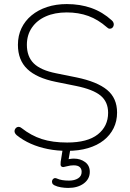

<svg xmlns="http://www.w3.org/2000/svg" viewBox="-20 -733 640 943"><path d="M310 8Q260 8 215 -1Q170 -10 131.5 -27Q93 -44 62 -69Q55 -75 52.5 -82Q50 -89 52.5 -95.5Q55 -102 60 -106Q65 -110 72 -110Q79 -110 86 -104Q133 -67 185.5 -50Q238 -33 310 -33Q410 -33 460.5 -73Q511 -113 511 -179Q511 -233 474 -263.5Q437 -294 353 -311L254 -331Q160 -350 114 -394Q68 -438 68 -513Q68 -558 85.5 -594.5Q103 -631 135 -657.5Q167 -684 211 -698.5Q255 -713 308 -713Q374 -713 429 -693.5Q484 -674 529 -633Q536 -627 538 -619.5Q540 -612 537.5 -605.5Q535 -599 530.5 -595.5Q526 -592 519 -592Q512 -592 505 -599Q462 -637 414 -654.5Q366 -672 308 -672Q249 -672 205 -652.5Q161 -633 136.5 -597Q112 -561 112 -513Q112 -455 146 -421.5Q180 -388 256 -373L355 -353Q457 -332 506 -291.5Q555 -251 555 -180Q555 -138 538 -103.5Q521 -69 489.5 -44Q458 -19 412.5 -5.5Q367 8 310 8ZM315 190Q298 190 279.5 187Q261 184 247 177Q239 173 236.5 166Q234 159 236.5 152.5Q239 146 245 143Q251 140 260 144Q271 149 285.5 151.5Q300 154 319 154Q346 154 363.5 143Q381 132 381 111Q381 96 371.5 87.5Q362 79 342 79Q334 79 326 80Q318 81 307 84Q297 87 292 87.5Q287 88 282 85Q278 82 277.5 76.5Q277 71 278 62L291 -20H329L316 55L298 53Q310 50 321.5 48Q333 46 343 46Q375 46 398 63Q421 80 421 111Q421 146 391.5 168Q362 190 315 190Z"/></svg>

Font: Nunito ExtraLight ExtraLight
Style: Regular
Weight: 250
Version: Version 3.602